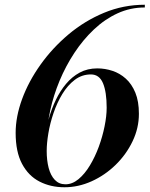

<svg xmlns="http://www.w3.org/2000/svg" viewBox="-20 -780 631 810"><path d="M252 10Q193.5 10 146.8 -14Q100 -38 73 -88.8Q46 -139.5 46 -219.5Q46 -287.5 73.2 -362Q100.5 -436.5 150.8 -507Q201 -577.5 269 -634.8Q337 -692 418.8 -726Q500.5 -760 591 -760V-748.5Q530 -748.5 476 -723.8Q422 -699 376 -655.5Q330 -612 293.5 -556.5Q257 -501 231.2 -439Q205.5 -377 192 -314.8Q178.5 -252.5 178.5 -196L177 -143Q177 -103.5 185.2 -71.8Q193.5 -40 211.2 -21.2Q229 -2.5 256 -2.5Q285 -2.5 311.2 -24.2Q337.5 -46 359.2 -82Q381 -118 396.8 -161Q412.5 -204 421.2 -247.2Q430 -290.5 430 -325.5Q430 -392 414.5 -429Q399 -466 363.5 -466Q325.5 -466 295.5 -443.2Q265.5 -420.5 243 -383.5Q220.5 -346.5 205.8 -303Q191 -259.5 184 -217.5Q177 -175.5 177 -143H165Q165 -171 170.2 -207Q175.5 -243 186.8 -282.5Q198 -322 215.8 -359Q233.5 -396 258.5 -426Q283.5 -456 316.2 -473.8Q349 -491.5 390.5 -491.5Q423 -491.5 454.2 -481.2Q485.5 -471 510.8 -448.2Q536 -425.5 551 -389Q566 -352.5 566 -300Q566 -239.5 539.2 -183.8Q512.5 -128 467.5 -84.2Q422.5 -40.5 366.5 -15.2Q310.5 10 252 10Z"/></svg>

Font: Bodoni Moda 18pt SemiBold
Style: Italic
Weight: 600
Italic angle: -13°
Designer: Owen Earl
Foundry: indestructible type
Version: Version 2.005